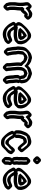

<svg xmlns="http://www.w3.org/2000/svg" viewBox="1530 -2310 867 3967"><g transform="rotate(90 1963.5 -326.5)"><path d="M197 -406C198 -400 197 -394 196 -390C185 -388 172 -389 161 -398L126 -363V-337C127 -332 127 -326 127 -319V-299C126 -282 124 -270 124 -254C122 -231 116 -203 116 -176V-119C117 -109 117 -101 118 -96C118 -93 119 -90 120 -86C128 -69 132 -50 129 -35C122 -34 116 -34 111 -35C110 -38 110 -40 109 -43C109 -45 108 -48 107 -51C97 -73 97 -87 95 -116V-176C95 -199 96 -218 100 -239L103 -260C103 -267 104 -275 105 -282C105 -287 105 -293 106 -300V-319C106 -323 106 -327 105 -331V-353C105 -398 86 -440 99 -475C106 -477 114 -477 119 -476C120 -469 121 -463 119 -456L154 -421L177 -443C193 -457 209 -468 224 -476C244 -490 269 -494 297 -486C301 -485 304 -484 307 -484C310 -484 315 -482 316 -482C317 -476 318 -472 317 -466C317 -465 316 -464 316 -464C299 -460 286 -464 271 -469C258 -461 246 -453 234 -442C233 -442 233 -442 232 -441ZM268 -397C268 -397 270 -398 271 -399C295 -391 321 -388 339 -405L340 -406L375 -441C381 -447 385 -456 387 -466C389 -482 384 -494 375 -503L340 -539C332 -547 320 -552 307 -554C304 -554 301 -555 297 -556C269 -564 244 -560 224 -546C206 -536 186 -523 169 -507L142 -534C139 -537 136 -539 133 -541C114 -552 93 -547 79 -534L78 -533L42 -498C39 -495 38 -492 36 -489C10 -450 35 -404 35 -353V-331C36 -327 36 -323 36 -319V-300C35 -293 35 -287 35 -282C34 -275 33 -267 33 -260L30 -239C26 -218 25 -199 25 -176V-116C27 -87 27 -73 37 -51C38 -48 39 -45 39 -43C41 -30 43 -22 51 -14L52 -13L88 23C106 41 135 40 152 23L187 -13C206 -32 202 -61 190 -86C189 -90 188 -93 188 -96C187 -101 187 -109 186 -119V-176C186 -203 192 -231 194 -254C194 -270 196 -282 197 -299V-319C204 -321 213 -325 219 -331L254 -367C262 -375 267 -385 268 -397Z M508 -149C502 -159 501 -170 502 -178C509 -180 519 -179 525 -178C537 -155 550 -135 565 -116L612 -69C616 -66 619 -63 622 -62L636 -54C647 -47 658 -45 672 -43C676 -42 679 -41 681 -41H693C723 -41 744 -54 765 -61C768 -62 773 -64 779 -67L790 -71C800 -76 809 -76 817 -74C818 -67 818 -60 817 -54C801 -48 795 -46 781 -40C760 -29 743 -24 714 -22C705 -21 698 -20 693 -20H681C629 -20 587 -43 557 -67C544 -84 532 -103 523 -122ZM438 -149 453 -122C466 -95 481 -70 502 -49L503 -48L538 -13C542 -9 547 -5 552 -1C583 25 626 50 681 50H693C698 50 705 49 714 48C743 46 760 41 781 30C795 24 799 23 814 17L825 13C830 11 834 9 839 4H840L875 -32C891 -48 893 -78 876 -96L840 -132C828 -144 810 -150 790 -141L779 -137C773 -134 768 -132 765 -131C744 -124 723 -111 693 -111H681C679 -111 676 -112 672 -113C658 -115 647 -117 636 -124L624 -131C612 -149 599 -171 589 -191C587 -195 584 -199 581 -202L546 -238C527 -257 496 -252 479 -235L443 -200C431 -188 427 -169 438 -149ZM590 -276C610 -272 635 -270 657 -267C661 -266 666 -266 671 -266H722C729 -266 738 -269 743 -271C749 -272 755 -274 762 -275C764 -275 767 -275 770 -276L805 -311C805 -332 802 -338 799 -353L795 -361L789 -375C788 -377 787 -379 786 -380L776 -392C773 -396 770 -399 767 -402L732 -438C729 -441 726 -442 723 -445H716C714 -445 712 -445 711 -444C705 -444 700 -440 695 -437C669 -424 647 -406 627 -386L591 -351C578 -338 567 -324 555 -311ZM651 -338C663 -348 679 -359 695 -367C700 -370 711 -375 716 -375H719L725 -361C728 -355 730 -345 732 -338C730 -337 725 -336 722 -336H671C663 -336 658 -337 651 -338ZM553 -262C540 -253 523 -252 511 -255C496 -294 524 -337 545 -358C554 -369 564 -380 572 -389C596 -409 619 -427 646 -444C664 -456 688 -466 716 -466C748 -466 771 -456 788 -436C806 -411 817 -381 824 -345C825 -337 826 -325 825 -309C825 -291 822 -275 818 -266C810 -263 803 -260 795 -258C770 -255 751 -247 725 -245H671C633 -245 601 -252 567 -258C562 -259 558 -260 553 -262ZM553 -192C558 -190 562 -189 567 -188C601 -182 633 -175 671 -175H725C751 -177 770 -185 795 -188C813 -193 828 -198 839 -209V-210L875 -246C889 -260 895 -279 895 -309C896 -325 895 -337 894 -345C887 -381 876 -411 858 -436C849 -447 841 -457 832 -466L797 -501C791 -507 783 -514 774 -520C756 -533 740 -536 716 -536C688 -536 664 -526 646 -514C615 -494 587 -473 560 -449L525 -414C506 -395 492 -378 475 -358C451 -334 417 -278 451 -238C453 -235 455 -233 457 -231L492 -195C507 -180 533 -178 553 -192Z M1167 -462C1152 -458 1149 -457 1134 -452C1126 -450 1123 -449 1119 -445C1108 -434 1098 -427 1087 -419L1052 -384C1041 -373 1035 -347 1035 -328C1035 -311 1031 -292 1029 -275V-270C1029 -267 1029 -264 1030 -261L1032 -249C1037 -231 1039 -207 1039 -184C1040 -177 1040 -171 1041 -166C1041 -137 1054 -109 1054 -80C1062 -68 1063 -54 1061 -43C1054 -42 1045 -42 1039 -44C1035 -54 1032 -67 1032 -78C1033 -81 1032 -85 1031 -90L1027 -112C1023 -128 1021 -140 1020 -156L1018 -180C1018 -192 1016 -205 1016 -217C1014 -231 1010 -248 1008 -263C1008 -285 1014 -308 1014 -329C1014 -368 1026 -403 1043 -429C1055 -438 1065 -450 1078 -457C1086 -462 1096 -466 1107 -469L1125 -475C1137 -479 1159 -484 1175 -484C1187 -483 1203 -479 1214 -473L1226 -471C1250 -469 1270 -455 1287 -445C1294 -441 1301 -435 1307 -431L1342 -397L1377 -432C1380 -437 1387 -444 1389 -447C1396 -451 1401 -455 1408 -457L1418 -461C1437 -468 1459 -476 1480 -481C1511 -489 1531 -475 1555 -467C1574 -462 1591 -455 1605 -446C1613 -434 1619 -420 1623 -404C1628 -387 1629 -362 1632 -344C1634 -332 1630 -319 1622 -309C1605 -332 1613 -378 1596 -401L1555 -442C1535 -447 1515 -453 1497 -462C1486 -458 1465 -452 1454 -447L1438 -441C1436 -441 1434 -440 1432 -438L1397 -402C1393 -398 1388 -391 1387 -389C1374 -367 1363 -343 1363 -309C1362 -297 1362 -286 1360 -275V-252C1360 -234 1363 -212 1365 -195C1365 -182 1367 -174 1367 -162C1367 -140 1374 -121 1374 -97C1375 -91 1375 -84 1375 -75V-58C1383 -46 1383 -33 1381 -22C1373 -21 1365 -22 1359 -24C1354 -36 1352 -47 1353 -59C1354 -64 1354 -69 1354 -74C1354 -82 1354 -88 1353 -93C1353 -103 1351 -112 1350 -122L1348 -138C1347 -144 1347 -150 1346 -157C1346 -162 1346 -166 1345 -171C1345 -184 1343 -195 1342 -208C1342 -221 1340 -235 1339 -247V-266C1339 -272 1339 -278 1340 -283C1340 -288 1340 -292 1341 -297C1341 -308 1343 -326 1344 -336V-340L1309 -375C1307 -375 1302 -376 1301 -376C1300 -381 1300 -384 1297 -387L1261 -423C1255 -429 1246 -432 1240 -436C1230 -443 1222 -448 1211 -452L1197 -454C1189 -455 1180 -458 1170 -463C1169 -462 1168 -462 1167 -462ZM1616 -300C1629 -283 1630 -264 1619 -247C1620 -244 1620 -242 1620 -240V-221C1620 -217 1620 -214 1621 -211C1621 -190 1628 -171 1628 -149V-133C1628 -121 1629 -110 1630 -99C1630 -85 1636 -64 1639 -54C1645 -44 1645 -32 1643 -23C1636 -22 1629 -22 1623 -24C1620 -32 1618 -39 1617 -47C1613 -73 1607 -102 1607 -133V-157C1605 -168 1604 -176 1602 -187L1600 -203C1599 -209 1599 -215 1599 -221V-234C1598 -239 1598 -245 1598 -250C1598 -269 1606 -287 1616 -300ZM1528 -250C1528 -245 1528 -239 1529 -234V-221C1529 -215 1529 -209 1530 -203L1532 -187C1534 -176 1535 -168 1537 -157V-133C1537 -102 1543 -73 1547 -47C1549 -29 1556 -12 1567 -1L1603 35C1608 40 1614 44 1621 46C1639 51 1655 46 1666 35L1701 0C1715 -13 1720 -35 1709 -54C1706 -64 1700 -85 1700 -99C1699 -110 1698 -121 1698 -133V-149C1698 -171 1691 -190 1691 -211C1690 -214 1690 -217 1690 -221V-240C1690 -242 1690 -244 1689 -247C1701 -265 1701 -284 1686 -302C1697 -313 1705 -325 1702 -344C1699 -362 1698 -387 1693 -404C1686 -430 1676 -450 1660 -466L1624 -501C1607 -518 1584 -530 1555 -537C1531 -545 1511 -559 1480 -551C1459 -546 1437 -538 1418 -531L1408 -527C1396 -523 1382 -515 1373 -506L1339 -473L1328 -484C1316 -496 1302 -506 1287 -515C1270 -525 1250 -539 1226 -541L1214 -543C1203 -549 1187 -553 1175 -554C1159 -554 1137 -549 1125 -545L1107 -539C1096 -536 1086 -532 1078 -527C1061 -517 1047 -501 1031 -491C1029 -489 1028 -489 1025 -486L1024 -485L988 -449C962 -423 944 -379 944 -329C944 -308 938 -285 938 -263C940 -248 944 -231 946 -217C946 -205 948 -192 948 -180L950 -156C951 -140 953 -128 957 -112L961 -90C962 -85 963 -81 962 -78C962 -57 969 -37 983 -23L984 -22L1019 14C1036 31 1065 33 1083 15L1118 -20C1133 -35 1138 -59 1124 -80C1124 -109 1111 -137 1111 -166C1110 -171 1110 -177 1109 -184C1109 -207 1107 -231 1102 -249L1100 -261C1099 -264 1099 -267 1099 -270V-275C1101 -292 1105 -311 1105 -328C1105 -341 1108 -356 1113 -369C1119 -375 1122 -380 1134 -382C1149 -387 1152 -388 1167 -392H1168C1169 -393 1169 -393 1170 -393C1180 -388 1189 -385 1197 -384L1211 -382C1219 -379 1225 -376 1232 -371C1234 -365 1239 -358 1244 -353L1272 -324C1271 -316 1271 -304 1271 -297C1270 -292 1270 -288 1270 -283C1269 -278 1269 -272 1269 -266V-247C1270 -235 1272 -221 1272 -208C1273 -195 1275 -184 1275 -171C1276 -166 1276 -162 1276 -157C1277 -150 1277 -144 1278 -138L1280 -122C1281 -112 1283 -103 1283 -93C1284 -88 1284 -82 1284 -74C1284 -69 1284 -64 1283 -59C1281 -38 1288 -17 1302 -2L1303 -1L1339 34C1356 51 1384 55 1403 37L1404 36L1439 1C1453 -13 1458 -38 1445 -58V-75C1445 -84 1445 -91 1444 -97C1444 -121 1437 -140 1437 -162C1437 -174 1435 -182 1435 -195C1433 -212 1430 -234 1430 -252V-275C1432 -286 1432 -297 1433 -309C1433 -336 1441 -356 1450 -375C1463 -380 1484 -387 1497 -392C1509 -386 1522 -381 1535 -377C1540 -353 1539 -325 1553 -308C1539 -294 1528 -274 1528 -250Z M1834 -149C1828 -159 1827 -170 1828 -178C1835 -180 1845 -179 1851 -178C1863 -155 1876 -135 1891 -116L1938 -69C1942 -66 1945 -63 1948 -62L1962 -54C1973 -47 1984 -45 1998 -43C2002 -42 2005 -41 2007 -41H2019C2049 -41 2070 -54 2091 -61C2094 -62 2099 -64 2105 -67L2116 -71C2126 -76 2135 -76 2143 -74C2144 -67 2144 -60 2143 -54C2127 -48 2121 -46 2107 -40C2086 -29 2069 -24 2040 -22C2031 -21 2024 -20 2019 -20H2007C1955 -20 1913 -43 1883 -67C1870 -84 1858 -103 1849 -122ZM1764 -149 1779 -122C1792 -95 1807 -70 1828 -49L1829 -48L1864 -13C1868 -9 1873 -5 1878 -1C1909 25 1952 50 2007 50H2019C2024 50 2031 49 2040 48C2069 46 2086 41 2107 30C2121 24 2125 23 2140 17L2151 13C2156 11 2160 9 2165 4H2166L2201 -32C2217 -48 2219 -78 2202 -96L2166 -132C2154 -144 2136 -150 2116 -141L2105 -137C2099 -134 2094 -132 2091 -131C2070 -124 2049 -111 2019 -111H2007C2005 -111 2002 -112 1998 -113C1984 -115 1973 -117 1962 -124L1950 -131C1938 -149 1925 -171 1915 -191C1913 -195 1910 -199 1907 -202L1872 -238C1853 -257 1822 -252 1805 -235L1769 -200C1757 -188 1753 -169 1764 -149ZM1916 -276C1936 -272 1961 -270 1983 -267C1987 -266 1992 -266 1997 -266H2048C2055 -266 2064 -269 2069 -271C2075 -272 2081 -274 2088 -275C2090 -275 2093 -275 2096 -276L2131 -311C2131 -332 2128 -338 2125 -353L2121 -361L2115 -375C2114 -377 2113 -379 2112 -380L2102 -392C2099 -396 2096 -399 2093 -402L2058 -438C2055 -441 2052 -442 2049 -445H2042C2040 -445 2038 -445 2037 -444C2031 -444 2026 -440 2021 -437C1995 -424 1973 -406 1953 -386L1917 -351C1904 -338 1893 -324 1881 -311ZM1977 -338C1989 -348 2005 -359 2021 -367C2026 -370 2037 -375 2042 -375H2045L2051 -361C2054 -355 2056 -345 2058 -338C2056 -337 2051 -336 2048 -336H1997C1989 -336 1984 -337 1977 -338ZM1879 -262C1866 -253 1849 -252 1837 -255C1822 -294 1850 -337 1871 -358C1880 -369 1890 -380 1898 -389C1922 -409 1945 -427 1972 -444C1990 -456 2014 -466 2042 -466C2074 -466 2097 -456 2114 -436C2132 -411 2143 -381 2150 -345C2151 -337 2152 -325 2151 -309C2151 -291 2148 -275 2144 -266C2136 -263 2129 -260 2121 -258C2096 -255 2077 -247 2051 -245H1997C1959 -245 1927 -252 1893 -258C1888 -259 1884 -260 1879 -262ZM1879 -192C1884 -190 1888 -189 1893 -188C1927 -182 1959 -175 1997 -175H2051C2077 -177 2096 -185 2121 -188C2139 -193 2154 -198 2165 -209V-210L2201 -246C2215 -260 2221 -279 2221 -309C2222 -325 2221 -337 2220 -345C2213 -381 2202 -411 2184 -436C2175 -447 2167 -457 2158 -466L2123 -501C2117 -507 2109 -514 2100 -520C2082 -533 2066 -536 2042 -536C2014 -536 1990 -526 1972 -514C1941 -494 1913 -473 1886 -449L1851 -414C1832 -395 1818 -378 1801 -358C1777 -334 1743 -278 1777 -238C1779 -235 1781 -233 1783 -231L1818 -195C1833 -180 1859 -178 1879 -192Z M2440 -406C2441 -400 2440 -394 2439 -390C2428 -388 2415 -389 2404 -398L2369 -363V-337C2370 -332 2370 -326 2370 -319V-299C2369 -282 2367 -270 2367 -254C2365 -231 2359 -203 2359 -176V-119C2360 -109 2360 -101 2361 -96C2361 -93 2362 -90 2363 -86C2371 -69 2375 -50 2372 -35C2365 -34 2359 -34 2354 -35C2353 -38 2353 -40 2352 -43C2352 -45 2351 -48 2350 -51C2340 -73 2340 -87 2338 -116V-176C2338 -199 2339 -218 2343 -239L2346 -260C2346 -267 2347 -275 2348 -282C2348 -287 2348 -293 2349 -300V-319C2349 -323 2349 -327 2348 -331V-353C2348 -398 2329 -440 2342 -475C2349 -477 2357 -477 2362 -476C2363 -469 2364 -463 2362 -456L2397 -421L2420 -443C2436 -457 2452 -468 2467 -476C2487 -490 2512 -494 2540 -486C2544 -485 2547 -484 2550 -484C2553 -484 2558 -482 2559 -482C2560 -476 2561 -472 2560 -466C2560 -465 2559 -464 2559 -464C2542 -460 2529 -464 2514 -469C2501 -461 2489 -453 2477 -442C2476 -442 2476 -442 2475 -441ZM2511 -397C2511 -397 2513 -398 2514 -399C2538 -391 2564 -388 2582 -405L2583 -406L2618 -441C2624 -447 2628 -456 2630 -466C2632 -482 2627 -494 2618 -503L2583 -539C2575 -547 2563 -552 2550 -554C2547 -554 2544 -555 2540 -556C2512 -564 2487 -560 2467 -546C2449 -536 2429 -523 2412 -507L2385 -534C2382 -537 2379 -539 2376 -541C2357 -552 2336 -547 2322 -534L2321 -533L2285 -498C2282 -495 2281 -492 2279 -489C2253 -450 2278 -404 2278 -353V-331C2279 -327 2279 -323 2279 -319V-300C2278 -293 2278 -287 2278 -282C2277 -275 2276 -267 2276 -260L2273 -239C2269 -218 2268 -199 2268 -176V-116C2270 -87 2270 -73 2280 -51C2281 -48 2282 -45 2282 -43C2284 -30 2286 -22 2294 -14L2295 -13L2331 23C2349 41 2378 40 2395 23L2430 -13C2449 -32 2445 -61 2433 -86C2432 -90 2431 -93 2431 -96C2430 -101 2430 -109 2429 -119V-176C2429 -203 2435 -231 2437 -254C2437 -270 2439 -282 2440 -299V-319C2447 -321 2456 -325 2462 -331L2497 -367C2505 -375 2510 -385 2511 -397Z M2758 -164 2766 -156C2776 -155 2774 -152 2778 -144L2786 -130C2802 -106 2817 -82 2837 -62L2872 -27C2876 -23 2879 -20 2883 -17C2886 -15 2889 -13 2891 -11C2900 -8 2908 -6 2919 -4H2936C2939 -4 2942 -4 2945 -5C2950 -5 2950 -7 2954 -9L3000 -55L3012 -67C3020 -73 3027 -79 3034 -85C3036 -86 3037 -87 3038 -88L3073 -123C3074 -128 3075 -128 3075 -129C3083 -130 3090 -130 3095 -129C3096 -122 3096 -115 3093 -107C3089 -96 3085 -85 3080 -76C3073 -70 3066 -64 3060 -58L3025 -23C3021 -19 3016 -13 3013 -10C2992 6 2969 17 2936 17C2929 17 2921 17 2914 16C2873 16 2845 -2 2823 -20C2815 -29 2808 -37 2803 -45C2799 -52 2795 -57 2792 -62L2780 -80C2770 -97 2763 -114 2755 -132C2752 -143 2754 -154 2758 -164ZM2755 -215 2747 -223C2745 -223 2743 -224 2742 -224C2741 -230 2740 -237 2741 -244V-262C2740 -270 2741 -278 2742 -285C2742 -321 2755 -350 2765 -377C2770 -394 2777 -410 2785 -425C2788 -430 2793 -437 2795 -441C2818 -453 2846 -460 2874 -466C2887 -469 2899 -471 2910 -470C2940 -470 2962 -460 2981 -446C2985 -441 2991 -434 2995 -429C3004 -416 3016 -405 3025 -393C3030 -386 3036 -380 3041 -374L3047 -365C3055 -354 3056 -340 3054 -330C3044 -328 3035 -329 3028 -332C3016 -346 3003 -359 2991 -375C2986 -382 2981 -389 2976 -395C2974 -398 2972 -401 2970 -403L2935 -438C2928 -445 2920 -449 2908 -449C2889 -449 2858 -438 2842 -433C2841 -433 2840 -433 2839 -432L2803 -396C2800 -392 2797 -384 2795 -381C2781 -357 2774 -328 2765 -302C2764 -298 2764 -294 2764 -291C2763 -283 2761 -275 2761 -269C2762 -264 2762 -258 2762 -253C2762 -248 2762 -242 2761 -236V-230C2761 -222 2759 -219 2755 -215ZM2831 -230V-236C2832 -242 2832 -248 2832 -253C2832 -258 2832 -264 2831 -269C2831 -275 2833 -283 2834 -291C2834 -294 2834 -298 2835 -302C2842 -324 2849 -346 2859 -368C2873 -372 2895 -379 2908 -379C2912 -379 2916 -378 2919 -377C2931 -361 2945 -349 2956 -334C2963 -326 2968 -316 2976 -308L2977 -307L3013 -272C3029 -256 3057 -253 3076 -271L3077 -272L3112 -307C3127 -322 3131 -345 3117 -365L3111 -374C3106 -380 3100 -386 3095 -393C3086 -405 3074 -416 3065 -429C3056 -441 3047 -453 3035 -465L3034 -466L2999 -501C2977 -523 2950 -540 2910 -540C2899 -541 2887 -539 2874 -536C2843 -529 2811 -521 2787 -507C2783 -504 2779 -501 2776 -498L2740 -463C2729 -452 2724 -440 2715 -425C2707 -410 2700 -394 2695 -377C2685 -350 2672 -321 2672 -285C2671 -278 2670 -270 2671 -262V-244C2669 -227 2674 -211 2684 -201L2702 -183C2690 -171 2678 -155 2685 -132C2693 -114 2700 -97 2710 -80L2722 -62C2725 -57 2729 -52 2733 -45C2742 -31 2757 -13 2770 0L2771 1L2806 36C2833 61 2863 86 2914 86C2921 87 2929 87 2936 87C2979 87 3006 70 3029 47L3030 46L3065 11C3070 6 3075 1 3079 -4C3086 -10 3095 -16 3103 -24L3104 -25L3139 -60C3151 -73 3157 -89 3163 -107C3169 -124 3165 -139 3154 -150L3153 -151L3118 -187C3100 -205 3070 -205 3053 -188L3017 -152C3011 -146 3008 -141 3005 -132C3004 -131 3001 -127 2998 -124L2997 -123L2961 -88L2951 -78C2950 -78 2949 -75 2945 -75C2942 -74 2939 -74 2936 -74H2919C2908 -76 2900 -78 2891 -81C2878 -94 2867 -114 2856 -130L2848 -144C2842 -157 2841 -168 2831 -178H2830L2813 -195C2822 -204 2830 -214 2831 -230Z M3308 -113 3314 -108C3316 -108 3319 -107 3321 -107C3323 -99 3323 -91 3319 -82C3318 -79 3315 -73 3315 -70C3315 -65 3315 -57 3314 -48C3314 -39 3314 -32 3313 -28V-8C3313 -5 3312 0 3312 1C3308 2 3306 2 3303 2C3300 2 3295 1 3293 1C3292 -3 3292 -5 3292 -8V-17C3292 -23 3292 -29 3293 -35C3293 -38 3293 -44 3294 -52V-71C3294 -82 3299 -97 3302 -107ZM3308 -172 3302 -177C3300 -177 3296 -178 3295 -178C3294 -181 3294 -185 3294 -188V-194C3294 -201 3292 -211 3292 -218C3291 -221 3291 -224 3291 -227C3290 -234 3289 -242 3290 -251C3290 -258 3291 -266 3294 -274V-306C3293 -315 3293 -323 3293 -330C3293 -337 3293 -344 3294 -351C3294 -356 3294 -361 3295 -366V-406C3294 -413 3294 -421 3294 -428V-439C3294 -442 3295 -446 3295 -449C3301 -450 3309 -450 3314 -449C3314 -447 3315 -444 3315 -441V-430C3315 -423 3315 -416 3316 -409V-384C3316 -375 3316 -368 3315 -361C3315 -355 3315 -350 3314 -345V-310C3315 -302 3315 -296 3315 -291V-275C3314 -265 3313 -256 3311 -248C3311 -247 3311 -246 3310 -244V-241C3311 -236 3312 -230 3312 -225C3314 -217 3315 -203 3315 -194V-188C3315 -178 3312 -176 3308 -172ZM3221 -227C3221 -224 3221 -221 3222 -218C3222 -211 3224 -201 3224 -194V-188C3224 -176 3229 -165 3237 -156L3238 -155L3253 -140L3244 -131C3239 -127 3237 -121 3234 -114C3230 -101 3224 -85 3224 -71V-52C3223 -44 3223 -38 3223 -35C3222 -29 3222 -23 3222 -17V-8C3222 4 3227 15 3235 23L3270 58C3279 67 3291 72 3303 72C3315 72 3326 67 3334 59L3370 24C3378 16 3383 4 3383 -8V-28C3384 -32 3384 -39 3384 -48C3385 -57 3385 -65 3385 -70C3385 -73 3388 -79 3389 -82C3397 -100 3392 -118 3380 -130L3363 -147L3372 -156C3380 -164 3385 -175 3385 -188V-194C3385 -203 3384 -217 3382 -225C3382 -230 3381 -236 3380 -241V-244C3381 -246 3381 -247 3381 -248C3383 -256 3384 -265 3385 -275V-291C3385 -296 3385 -302 3384 -310V-345C3385 -350 3385 -355 3385 -361C3386 -368 3386 -375 3386 -384V-409C3385 -416 3385 -423 3385 -430V-441C3385 -453 3381 -463 3373 -472C3372 -473 3372 -472 3371 -473L3336 -508C3317 -526 3288 -523 3272 -507L3237 -471C3229 -463 3224 -452 3224 -439V-428C3224 -421 3224 -413 3225 -406V-366C3224 -361 3224 -356 3224 -351C3223 -344 3223 -337 3223 -330C3223 -323 3223 -315 3224 -306V-274C3219 -260 3219 -242 3221 -227ZM3279 -659C3279 -662 3280 -667 3280 -669C3284 -670 3286 -670 3289 -670C3293 -670 3298 -669 3301 -668C3302 -664 3303 -660 3303 -656C3303 -653 3302 -649 3302 -647C3299 -646 3295 -646 3292 -646C3288 -646 3284 -647 3281 -648C3280 -653 3279 -655 3279 -659ZM3209 -659C3209 -646 3214 -634 3223 -625L3258 -590C3267 -581 3279 -576 3292 -576C3304 -576 3315 -580 3324 -588L3325 -589L3360 -625C3368 -633 3373 -644 3373 -656C3373 -669 3369 -680 3360 -690L3359 -691L3323 -726C3314 -735 3302 -740 3289 -740C3277 -740 3266 -735 3258 -727L3222 -692C3214 -684 3209 -672 3209 -659Z M3518 -149C3512 -159 3511 -170 3512 -178C3519 -180 3529 -179 3535 -178C3547 -155 3560 -135 3575 -116L3622 -69C3626 -66 3629 -63 3632 -62L3646 -54C3657 -47 3668 -45 3682 -43C3686 -42 3689 -41 3691 -41H3703C3733 -41 3754 -54 3775 -61C3778 -62 3783 -64 3789 -67L3800 -71C3810 -76 3819 -76 3827 -74C3828 -67 3828 -60 3827 -54C3811 -48 3805 -46 3791 -40C3770 -29 3753 -24 3724 -22C3715 -21 3708 -20 3703 -20H3691C3639 -20 3597 -43 3567 -67C3554 -84 3542 -103 3533 -122ZM3448 -149 3463 -122C3476 -95 3491 -70 3512 -49L3513 -48L3548 -13C3552 -9 3557 -5 3562 -1C3593 25 3636 50 3691 50H3703C3708 50 3715 49 3724 48C3753 46 3770 41 3791 30C3805 24 3809 23 3824 17L3835 13C3840 11 3844 9 3849 4H3850L3885 -32C3901 -48 3903 -78 3886 -96L3850 -132C3838 -144 3820 -150 3800 -141L3789 -137C3783 -134 3778 -132 3775 -131C3754 -124 3733 -111 3703 -111H3691C3689 -111 3686 -112 3682 -113C3668 -115 3657 -117 3646 -124L3634 -131C3622 -149 3609 -171 3599 -191C3597 -195 3594 -199 3591 -202L3556 -238C3537 -257 3506 -252 3489 -235L3453 -200C3441 -188 3437 -169 3448 -149ZM3600 -276C3620 -272 3645 -270 3667 -267C3671 -266 3676 -266 3681 -266H3732C3739 -266 3748 -269 3753 -271C3759 -272 3765 -274 3772 -275C3774 -275 3777 -275 3780 -276L3815 -311C3815 -332 3812 -338 3809 -353L3805 -361L3799 -375C3798 -377 3797 -379 3796 -380L3786 -392C3783 -396 3780 -399 3777 -402L3742 -438C3739 -441 3736 -442 3733 -445H3726C3724 -445 3722 -445 3721 -444C3715 -444 3710 -440 3705 -437C3679 -424 3657 -406 3637 -386L3601 -351C3588 -338 3577 -324 3565 -311ZM3661 -338C3673 -348 3689 -359 3705 -367C3710 -370 3721 -375 3726 -375H3729L3735 -361C3738 -355 3740 -345 3742 -338C3740 -337 3735 -336 3732 -336H3681C3673 -336 3668 -337 3661 -338ZM3563 -262C3550 -253 3533 -252 3521 -255C3506 -294 3534 -337 3555 -358C3564 -369 3574 -380 3582 -389C3606 -409 3629 -427 3656 -444C3674 -456 3698 -466 3726 -466C3758 -466 3781 -456 3798 -436C3816 -411 3827 -381 3834 -345C3835 -337 3836 -325 3835 -309C3835 -291 3832 -275 3828 -266C3820 -263 3813 -260 3805 -258C3780 -255 3761 -247 3735 -245H3681C3643 -245 3611 -252 3577 -258C3572 -259 3568 -260 3563 -262ZM3563 -192C3568 -190 3572 -189 3577 -188C3611 -182 3643 -175 3681 -175H3735C3761 -177 3780 -185 3805 -188C3823 -193 3838 -198 3849 -209V-210L3885 -246C3899 -260 3905 -279 3905 -309C3906 -325 3905 -337 3904 -345C3897 -381 3886 -411 3868 -436C3859 -447 3851 -457 3842 -466L3807 -501C3801 -507 3793 -514 3784 -520C3766 -533 3750 -536 3726 -536C3698 -536 3674 -526 3656 -514C3625 -494 3597 -473 3570 -449L3535 -414C3516 -395 3502 -378 3485 -358C3461 -334 3427 -278 3461 -238C3463 -235 3465 -233 3467 -231L3502 -195C3517 -180 3543 -178 3563 -192Z"/></g></svg>

Font: Dictator
Style: Chalk
Weight: 500
Version: Version MIL.1277